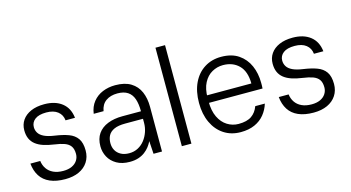

<svg xmlns="http://www.w3.org/2000/svg" viewBox="-80 -1032 2478 1356"><g transform="rotate(-15 1159.5 -354.0)"><path d="M257 12Q191 12 145.5 -8Q100 -28 75.5 -66.5Q51 -105 46 -158H118Q122 -126 139 -101Q156 -76 186 -62Q216 -48 258 -48Q295 -48 321 -60Q347 -72 361 -93.5Q375 -115 375 -141Q375 -177 360.5 -197.5Q346 -218 317 -228.5Q288 -239 244 -245Q201 -251 167.5 -262Q134 -273 111 -291Q88 -309 76.5 -335Q65 -361 65 -396Q65 -438 87 -470Q109 -502 150 -520Q191 -538 248 -538Q328 -538 377 -499.5Q426 -461 434 -389H365Q361 -430 330.5 -454Q300 -478 247 -478Q192 -478 164 -456.5Q136 -435 136 -400Q136 -377 148 -357.5Q160 -338 188 -324.5Q216 -311 265 -304Q321 -296 362 -281Q403 -266 425 -234.5Q447 -203 447 -147Q447 -99 423.5 -63Q400 -27 357.5 -7.5Q315 12 257 12Z M729 12Q672 12 633 -10.5Q594 -33 574.5 -69.5Q555 -106 555 -148Q555 -203 580.5 -239.5Q606 -276 652.5 -294.5Q699 -313 760 -313H896Q896 -367 883.5 -403.5Q871 -440 842.5 -459Q814 -478 767 -478Q716 -478 682.5 -454Q649 -430 641 -382H569Q576 -433 604 -468Q632 -503 674.5 -520.5Q717 -538 767 -538Q837 -538 881 -511Q925 -484 945.5 -436.5Q966 -389 966 -327V0H904L898 -94Q889 -75 874.5 -56Q860 -37 839.5 -21.5Q819 -6 791.5 3Q764 12 729 12ZM740 -48Q776 -48 805 -63.5Q834 -79 854 -105Q874 -131 885 -163Q896 -195 896 -229V-258H766Q715 -258 685 -244.5Q655 -231 642 -207Q629 -183 629 -151Q629 -121 642 -98Q655 -75 680 -61.5Q705 -48 740 -48Z M1111 0V-720H1181V0Z M1540 12Q1470 12 1417.5 -22.5Q1365 -57 1336 -119Q1307 -181 1307 -263Q1307 -348 1336.5 -409.5Q1366 -471 1419 -504.5Q1472 -538 1541 -538Q1618 -538 1668 -504Q1718 -470 1743 -413.5Q1768 -357 1768 -287Q1768 -278 1768 -268.5Q1768 -259 1767 -246H1358V-301H1700Q1699 -390 1654.5 -434Q1610 -478 1539 -478Q1496 -478 1458.5 -457Q1421 -436 1398 -392.5Q1375 -349 1375 -282V-258Q1375 -188 1397.5 -141.5Q1420 -95 1458 -71.5Q1496 -48 1540 -48Q1601 -48 1635 -71.5Q1669 -95 1685 -139H1755Q1742 -96 1714 -61.5Q1686 -27 1642.5 -7.5Q1599 12 1540 12Z M2073 12Q2007 12 1961.5 -8Q1916 -28 1891.5 -66.5Q1867 -105 1862 -158H1934Q1938 -126 1955 -101Q1972 -76 2002 -62Q2032 -48 2074 -48Q2111 -48 2137 -60Q2163 -72 2177 -93.5Q2191 -115 2191 -141Q2191 -177 2176.5 -197.5Q2162 -218 2133 -228.5Q2104 -239 2060 -245Q2017 -251 1983.5 -262Q1950 -273 1927 -291Q1904 -309 1892.5 -335Q1881 -361 1881 -396Q1881 -438 1903 -470Q1925 -502 1966 -520Q2007 -538 2064 -538Q2144 -538 2193 -499.5Q2242 -461 2250 -389H2181Q2177 -430 2146.5 -454Q2116 -478 2063 -478Q2008 -478 1980 -456.5Q1952 -435 1952 -400Q1952 -377 1964 -357.5Q1976 -338 2004 -324.5Q2032 -311 2081 -304Q2137 -296 2178 -281Q2219 -266 2241 -234.5Q2263 -203 2263 -147Q2263 -99 2239.5 -63Q2216 -27 2173.5 -7.5Q2131 12 2073 12Z"/></g></svg>

Font: DM Sans 9pt Light
Style: Regular
Weight: 300
Version: Version 4.004;gftools[0.9.30]